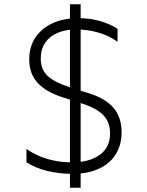

<svg xmlns="http://www.w3.org/2000/svg" viewBox="-20 -800 688 900"><path d="M317 15Q261 15 204.2 1.8Q147.5 -11.5 104 -39V-102Q132.5 -81.5 166.5 -67.5Q200.5 -53.5 238.8 -46.2Q277 -39 318 -39Q398.5 -39 447.2 -73.8Q496 -108.5 496 -176Q496 -225 465.8 -258.8Q435.5 -292.5 355 -318L276 -343Q196 -368.5 156.5 -411.5Q117 -454.5 117 -521Q117 -581.5 146.5 -625Q176 -668.5 228 -691.8Q280 -715 348 -715Q401.5 -715 448.5 -701.5Q495.5 -688 531 -665V-604Q493 -632 442 -647Q391 -662 337 -662Q288 -662 250.5 -646.2Q213 -630.5 192 -600Q171 -569.5 171 -525Q171 -472.5 205 -442.5Q239 -412.5 310 -390L396 -363Q473.5 -339 511.8 -294.8Q550 -250.5 550 -180Q550 -122 523.2 -78Q496.5 -34 444.5 -9.5Q392.5 15 317 15ZM308 80V-780H358V80Z"/></svg>

Font: Geologica-Sharp
Style: Regular
Weight: 100
Designer: Sindre Bremnes, Frode Helland
Foundry: Monokrom Skriftforlag AS
Version: Version 1.010;gftools[0.9.28]